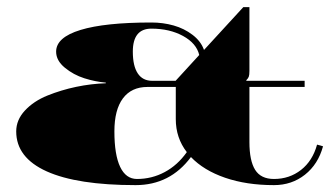

<svg xmlns="http://www.w3.org/2000/svg" viewBox="-20 -523 940 547"><path d="M480.3 -292.8 547.6 -366.3Q539.8 -399.5 501.5 -420.5Q463.3 -441.4 411.3 -441.4Q358.4 -441.4 358.4 -375.9Q358.4 -335.2 372.4 -314Q386.4 -292.8 413.5 -292.8ZM847.9 -292.8V-275.3H690.6V-118Q690.6 -65.1 706.9 -39.1Q723.3 -13.1 760.5 -13.1Q804.6 -13.1 837.6 -38.9Q870.6 -64.7 883.3 -111L900.3 -106.2Q886.4 -55.1 848.8 -25.3Q811.2 4.4 760.5 4.4Q682.3 4.4 621.3 -16.6Q560.3 -37.6 524 -75.6Q464.6 4.4 366.3 4.4Q200.2 4.4 113.2 -34.7Q26.2 -73.9 26.2 -148.6Q26.2 -181.4 50.9 -208Q75.6 -234.7 114.9 -250.7Q154.3 -266.6 197.1 -275.6Q239.9 -284.5 281.5 -285.8V-287.6Q251.3 -290.2 220.3 -300Q189.2 -309.9 164.6 -330.2Q139.9 -350.5 139.9 -375.9Q139.9 -416.5 209.4 -437.7Q278.8 -458.9 411.3 -458.9Q444.5 -458.9 474.7 -450.4Q504.8 -441.9 528.6 -423.7Q552.4 -405.6 561.2 -380.7L673.1 -502.6H690.6V-320.8Q690.6 -309.4 688.8 -304.6Q687.1 -299.8 681.8 -294.6V-292.8ZM480.8 -275.3H400.3Q354.5 -275.3 330.2 -242.8Q305.9 -210.2 305.9 -148.6Q305.9 -82.2 322.3 -47.6Q338.7 -13.1 370.2 -13.1Q412.6 -13.1 449.3 -32.8Q486 -52.4 512.2 -89.6Q480.8 -130.2 480.8 -183.6Z"/></svg>

Font: FoglihtenBlackPcs
Style: BlackPcs
Weight: 900
Version: Version 0.75